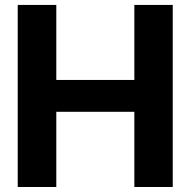

<svg xmlns="http://www.w3.org/2000/svg" viewBox="-20 -747 762 767"><path d="M50.8 0H204.9V-300.4H516.7V0H670.1V-727.3H516.7V-427.6H204.9V-727.3H50.8Z"/></svg>

Font: RED Number
Style: Bold
Weight: 700
Designer: RED UED
Foundry: rsms
Version: Version 1.003;FEAKit 1.0